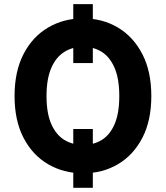

<svg xmlns="http://www.w3.org/2000/svg" viewBox="-20 -826 800 926"><path d="M427.7 -203.7V79.9H333.4V-203.7ZM427.7 -806.1V-521.9H333.4V-806.1ZM709.8 -362.7Q709.8 -243.8 666.3 -160.7Q622.8 -77.5 548.6 -33.9Q474.4 9.8 380.9 9.8Q286.9 9.8 212 -34Q137 -77.8 93.6 -161.1Q50.2 -244.4 50.2 -362.7Q50.2 -481.7 93.6 -565.4Q137 -649.1 212 -693.2Q286.9 -737.3 380.9 -737.3Q474.4 -737.3 548.6 -693.2Q622.8 -649.1 666.3 -565.4Q709.8 -481.7 709.8 -362.7ZM555.3 -362.7Q555.2 -446.3 532.6 -498.6Q510.1 -551 470.8 -575.7Q431.5 -600.5 380.9 -600.2Q330.2 -600.5 290.2 -575.6Q250.2 -550.7 227.3 -498.2Q204.5 -445.7 204.3 -362.7Q204.5 -279 227.6 -227.1Q250.8 -175.2 290.6 -151.1Q330.5 -127.1 380.9 -126.8Q431.5 -127.1 470.8 -151.1Q510.1 -175.2 532.6 -227.1Q555.2 -279 555.3 -362.7Z"/></svg>

Font: Inter
Style: Regular
Weight: 400
Designer: Rasmus Andersson
Foundry: rsms
Version: Version 4.000;git-8c9346024